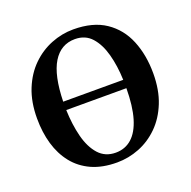

<svg xmlns="http://www.w3.org/2000/svg" viewBox="-103 -640 748 753"><g transform="rotate(-20 270.5 -263.0)"><path d="M263 11Q202 11 157.2 -9.2Q112.5 -29.5 83.5 -66Q54.5 -102.5 40.2 -151.5Q26 -200.5 26 -258.5Q26 -327 47.2 -379.5Q68.5 -432 104.5 -467.2Q140.5 -502.5 185.8 -520.5Q231 -538.5 278.5 -538.5Q360.5 -538.5 412.8 -503.2Q465 -468 490 -407Q515 -346 515 -269.5Q515 -200.5 494 -148Q473 -95.5 437 -60Q401 -24.5 356 -6.8Q311 11 263 11ZM271 -27Q310.5 -27 338.2 -51.8Q366 -76.5 380.8 -126Q395.5 -175.5 396 -250.5H145Q147 -189 160 -138.2Q173 -87.5 200.2 -57.2Q227.5 -27 271 -27ZM145 -285.5H395.5Q393.5 -345 380.2 -393.5Q367 -442 340.8 -471.2Q314.5 -500.5 271.5 -500.5Q212.5 -500.5 180 -447.5Q147.5 -394.5 145 -285.5Z"/></g></svg>

Font: Merriweather 96pt Medium
Style: Regular
Weight: 500
Version: Version 2.100